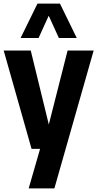

<svg xmlns="http://www.w3.org/2000/svg" viewBox="-22 -828 540 1068"><path d="M354 -547H499L280.5 220H137.5L201 0H153.5L-1.5 -547H149L249.5 -135.5ZM405 -616.5H305.5L249 -740.5L192.5 -616.5H92.5L186.5 -808H311.5Z"/></svg>

Font: Encode Sans Condensed
Style: Bold
Weight: 700
Width: 3
Designer: Multiple Designers
Foundry: Impallari Type
Version: Version 2.000